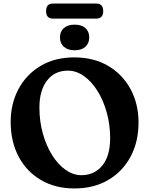

<svg xmlns="http://www.w3.org/2000/svg" viewBox="-20 -1040 838 1079"><path d="M398 -717.5Q506.5 -717.5 587.5 -670Q668.5 -622.5 713.5 -539.5Q758.5 -456.5 758.5 -351Q758.5 -243 713.8 -159.5Q669 -76 588.2 -28.5Q507.5 19 398.5 19Q290 19 209.2 -28.8Q128.5 -76.5 84.2 -160.8Q40 -245 40 -355Q40 -457 83.8 -539.2Q127.5 -621.5 207.8 -669.5Q288 -717.5 398 -717.5ZM599 -263Q599 -339 580 -407.5Q561 -476 527.8 -529Q494.5 -582 451.8 -612.5Q409 -643 361 -643Q287 -643 244.2 -587.2Q201.5 -531.5 201.5 -436Q201.5 -358.5 220.8 -289.5Q240 -220.5 273.2 -167.8Q306.5 -115 349 -85.2Q391.5 -55.5 437.5 -55.5Q510 -55.5 554.5 -109.2Q599 -163 599 -263ZM399.5 -757.5Q361 -757.5 339 -777Q317 -796.5 317 -830Q317 -863 339 -882.2Q361 -901.5 399.5 -901.5Q438.5 -901.5 460 -882.2Q481.5 -863 481.5 -830Q481.5 -797 460 -777.2Q438.5 -757.5 399.5 -757.5ZM239 -977.5Q239 -1020 277.5 -1020H521Q560 -1020 560 -977.5Q560 -935.5 521 -935.5H277.5Q239 -935.5 239 -977.5Z"/></svg>

Font: Fraunces 9pt S100 SemiBold
Style: Regular
Weight: 600
Version: Version 1.000; ttfautohint (v1.8.3)